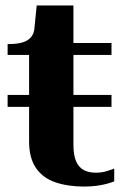

<svg xmlns="http://www.w3.org/2000/svg" viewBox="-20 -676 465 706"><path d="M8 -283V-327H390V-283ZM8 -474V-514H12Q41 -514 61 -519.5Q81 -525 93 -538Q105 -551 107 -574L142 -518H390V-474ZM250 -144Q250 -105 260 -82.5Q270 -60 288.5 -50.5Q307 -41 332 -41Q355 -41 373.5 -47Q392 -53 400 -56V-9Q390 -5 374 -0.5Q358 4 336.5 7Q315 10 289 10Q230 10 184 -5.5Q138 -21 112.5 -58Q87 -95 87 -155V-512L101 -517L115 -656H250Z"/></svg>

Font: Roboto Serif 120pt Expanded SemiBold
Style: Regular
Weight: 600
Width: 7
Designer: Greg Gazdowicz
Foundry: Commercial Type
Version: Version 1.008